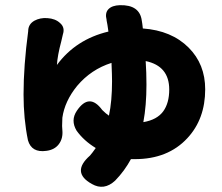

<svg xmlns="http://www.w3.org/2000/svg" viewBox="-20 -652 859 742"><path d="M335 59Q254 14 328 -51Q336 -60 350 -80Q304 -108 276 -147Q252 -187 277 -224Q325 -295 375 -227Q389 -213 401 -205Q413 -261 413 -338Q413 -361 411 -406V-409Q332 -384 278 -320Q230 -261 221 -197Q220 -183 220 -165Q220 -156 221 -149Q224 -117 207.5 -95Q191 -73 159 -69Q102 -61 88 -110Q71 -193 71 -287Q71 -398 89 -532Q89 -533 89 -534Q90 -559 113 -572Q135 -584 163 -582Q194 -580 212 -563Q232 -546 223 -519Q221 -511 217 -493Q202 -437 200 -401Q273 -500 399 -530Q395 -560 392 -573Q392 -574 392 -575Q385 -602 399 -616.5Q413 -631 443 -632Q520 -634 528 -572Q530 -562 532 -542Q643 -534 709 -468Q773 -404 773 -307Q773 -192 704 -118Q629 -37 501 -37Q494 -37 486 -37Q461 9 425 46Q382 86 335 59ZM534 -180Q587 -189 611 -222Q634 -254 634 -306Q634 -397 543 -416Q546 -371 546 -325Q546 -244 534 -180Z"/></svg>

Font: GenSenRounded TW H
Style: Regular
Weight: 900
Version: Version 1.501;PS 1;hotconv 16.6.51;makeotf.lib2.5.65220